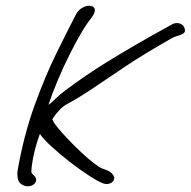

<svg xmlns="http://www.w3.org/2000/svg" viewBox="-20 -624 669 674"><path d="M77 30Q64 30 52.5 20.5Q41 11 41 -12Q41 -15 41 -19Q41 -23 42 -27Q64 -151 101.5 -254.5Q139 -358 179 -439Q219 -520 247 -574Q255 -589 268.5 -596.5Q282 -604 293 -604Q301 -604 307 -600Q313 -596 313 -588Q313 -577 300 -560Q285 -542 265 -508Q245 -474 224 -432Q203 -390 183.5 -344Q164 -298 150 -256Q158 -261 175.5 -278Q193 -295 211 -308Q246 -334 281 -358Q316 -382 359 -408.5Q402 -435 457 -467Q512 -499 585 -539Q592 -543 601 -543Q611 -543 619 -537.5Q627 -532 629 -520Q631 -511 622.5 -506Q614 -501 603 -498Q592 -495 585 -491Q488 -436 422 -392Q356 -348 307.5 -315Q259 -282 214 -258Q201 -251 188 -237Q175 -223 168 -212Q161 -201 165 -203Q167 -195 182.5 -176Q198 -157 220 -134Q242 -111 265.5 -89Q289 -67 309 -51.5Q329 -36 340 -32Q363 -25 372 -16Q381 -7 381 1Q381 10 373 16Q365 22 354 22Q351 22 348.5 21.5Q346 21 343 20Q326 14 294 -6.5Q262 -27 226.5 -54.5Q191 -82 161.5 -109Q132 -136 120 -154Q113 -136 105.5 -109Q98 -82 94 -57.5Q90 -33 90 -22Q90 -16 98.5 -8.5Q107 -1 107 8Q107 17 96 25Q88 30 77 30Z"/></svg>

Font: Grape Nuts
Style: Regular
Weight: 400
Designer: Robert E. Leuschke
Foundry: Robert E. Leuschke
Version: Version 1.010; ttfautohint (v1.8.3)